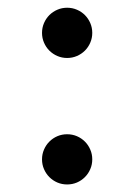

<svg xmlns="http://www.w3.org/2000/svg" viewBox="-20 -472 352 504"><path d="M90.3 -53.7Q90.3 -67.4 95.5 -79.3Q100.6 -91.3 109.6 -100.3Q118.7 -109.4 130.6 -114.5Q142.6 -119.6 156.2 -119.6Q169.9 -119.6 181.9 -114.5Q193.8 -109.4 202.9 -100.3Q211.9 -91.3 217 -79.3Q222.2 -67.4 222.2 -53.7Q222.2 -40 217 -28.1Q211.9 -16.1 202.9 -7.1Q193.8 2 181.9 7.1Q169.9 12.2 156.2 12.2Q142.6 12.2 130.6 7.1Q118.7 2 109.6 -7.1Q100.6 -16.1 95.5 -28.1Q90.3 -40 90.3 -53.7ZM90.3 -385.7Q90.3 -399.4 95.5 -411.4Q100.6 -423.3 109.6 -432.4Q118.7 -441.4 130.6 -446.5Q142.6 -451.7 156.2 -451.7Q169.9 -451.7 181.9 -446.5Q193.8 -441.4 202.9 -432.4Q211.9 -423.3 217 -411.4Q222.2 -399.4 222.2 -385.7Q222.2 -372.1 217 -360.1Q211.9 -348.1 202.9 -339.1Q193.8 -330.1 181.9 -325Q169.9 -319.8 156.2 -319.8Q142.6 -319.8 130.6 -325Q118.7 -330.1 109.6 -339.1Q100.6 -348.1 95.5 -360.1Q90.3 -372.1 90.3 -385.7Z"/></svg>

Font: Andika
Style: Regular
Weight: 400
Designer: Victor Gaultney, Annie Olsen, Julie Remington, Don Collingsworth, Eric Hays
Foundry: SIL International
Version: Version 1.001